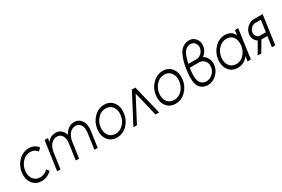

<svg xmlns="http://www.w3.org/2000/svg" viewBox="85 -1787 4214 2874"><g transform="rotate(-30 2192.5 -350.0)"><path d="M347 -512Q245 -512 169 -436Q93 -360 78 -250Q63 -139 117 -64Q172 12 273 12Q374 12 450 -63L417 -107Q360 -48 282 -48Q204 -48 163 -107Q123 -165 135 -250Q147 -334 204 -393Q261 -452 338 -452Q415 -452 457 -393L502 -437Q447 -512 347 -512Z M1246 0 1284 -268Q1292 -324 1285 -368.5Q1278 -413 1255 -446Q1210 -512 1129 -512Q1049 -512 993 -446Q983 -434 974.5 -420.5Q966 -407 958 -391Q954 -406 947.5 -420Q941 -434 933 -446Q888 -512 807 -512Q727 -512 671 -446Q669 -444 667.5 -441.5Q666 -439 664 -437L673 -500H616L545 0H602L640 -268Q652 -353 696 -403Q739 -452 798 -452Q857 -452 887 -403Q917 -354 905 -268L867 0H924L962 -268Q974 -353 1018 -403Q1061 -452 1120 -452Q1179 -452 1209 -403Q1239 -354 1227 -268L1189 0Z M1650 -512Q1549 -512 1473 -436Q1396 -359 1381 -250Q1366 -139 1420 -64Q1475 12 1576 12Q1678 12 1754 -64Q1830 -140 1845 -250Q1860 -361 1806 -436Q1751 -512 1650 -512ZM1641 -452Q1719 -452 1760 -393Q1800 -335 1788 -250Q1782 -207 1765.5 -171.5Q1749 -136 1720 -107Q1663 -48 1585 -48Q1507 -48 1466 -107Q1426 -165 1438 -250Q1444 -293 1461.5 -328.5Q1479 -364 1507 -393Q1564 -452 1641 -452Z M1863 0 2125 -500H2185L2307 0H2245L2144 -420L1924 0Z M2663 -512Q2562 -512 2486 -436Q2409 -359 2394 -250Q2379 -139 2433 -64Q2488 12 2589 12Q2691 12 2767 -64Q2843 -140 2858 -250Q2873 -361 2819 -436Q2764 -512 2663 -512ZM2654 -452Q2732 -452 2773 -393Q2813 -335 2801 -250Q2795 -207 2778.5 -171.5Q2762 -136 2733 -107Q2676 -48 2598 -48Q2520 -48 2479 -107Q2439 -165 2451 -250Q2457 -293 2474.5 -328.5Q2492 -364 2520 -393Q2577 -452 2654 -452Z M3229 -712Q3175 -712 3128 -681Q3080 -649 3054 -598Q3005 -502 2983 -357Q2972 -284 2971 -224.5Q2970 -165 2980 -119Q2993 -59 3039 -24Q3086 12 3146 12Q3229 12 3297 -50Q3365 -112 3377 -199Q3386 -259 3361 -312Q3349 -338 3331.5 -357Q3314 -376 3290 -389Q3307 -402 3321.5 -417Q3336 -432 3347 -451Q3370 -489 3376 -531Q3387 -606 3343 -659Q3299 -712 3229 -712ZM3221 -652Q3269 -652 3297 -617Q3326 -580 3319 -531Q3311 -480 3273 -445Q3235 -410 3187 -410H3050Q3061 -464 3075.5 -507.5Q3090 -551 3107 -582Q3115 -598 3127.5 -610.5Q3140 -623 3156 -633Q3187 -652 3221 -652ZM3039 -350H3197Q3257 -350 3293 -306Q3329 -262 3320 -199Q3311 -135 3263 -92Q3214 -48 3155 -48Q3114 -48 3082 -72Q3066 -84 3055 -99.5Q3044 -115 3038 -134Q3027 -170 3027.5 -224Q3028 -278 3039 -350Z M3906 -500 3894 -415Q3891 -421 3888 -427Q3885 -433 3882 -438Q3837 -512 3738 -512Q3637 -512 3561 -436Q3484 -359 3469 -250Q3454 -139 3508 -64Q3563 12 3664 12Q3763 12 3829 -62Q3834 -67 3839 -73Q3844 -79 3848 -85L3836 0H3893L3963 -500ZM3729 -452Q3807 -452 3845 -394Q3864 -366 3870.5 -329.5Q3877 -293 3871 -250Q3865 -207 3848 -171Q3831 -135 3804 -106Q3749 -48 3673 -48Q3595 -48 3554 -107Q3514 -165 3526 -250Q3538 -334 3595 -393Q3652 -452 3729 -452Z M4124 -195 4011 0H4073L4179 -180Q4181 -180 4183.5 -180Q4186 -180 4188 -180H4283L4257 0H4315L4385 -500H4233Q4171 -500 4119 -453Q4067 -406 4058 -340Q4049 -274 4087 -227Q4095 -217 4104.5 -209Q4114 -201 4124 -195ZM4319 -440 4291 -240H4196Q4157 -240 4133 -270Q4109 -300 4115 -340Q4121 -379 4153 -410Q4185 -440 4224 -440Z"/></g></svg>

Font: Unageo
Style: Light-Italic
Weight: 300
Designer: Richard Sepsi
Foundry: Richard Sepsi
Version: Version 2.000